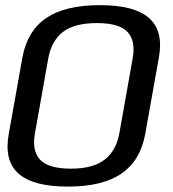

<svg xmlns="http://www.w3.org/2000/svg" viewBox="-20 -700 656 728"><path d="M237.5 7.5Q105.5 7.5 50.2 -41.8Q-5 -91 13 -191L65 -482.5Q83.5 -582.5 155.2 -631.5Q227 -680.5 358.8 -680.5Q490.5 -680.5 545.5 -631.2Q600.5 -582 582.5 -482.5L530.5 -191Q512 -91 440.5 -41.8Q369 7.5 237.5 7.5ZM249 -60.5Q332.5 -60.5 376.5 -94.5Q420.5 -128.5 432.5 -194.5L483 -478.5Q495 -545 463.5 -578.8Q432 -612.5 347.5 -612.5Q262 -612.5 218.5 -578.8Q175 -545 163 -478.5L112.5 -194.5Q100.5 -128 132.2 -94.2Q164 -60.5 249 -60.5Z"/></svg>

Font: Anybody ExtraExpanded Regular
Style: Italic
Weight: 400
Width: 8
Italic angle: -10°
Designer: Tyler Finck
Foundry: Etcetera Type Company
Version: Version 1.010; ttfautohint (v1.8.3) -l 8 -r 50 -G 200 -x 14 